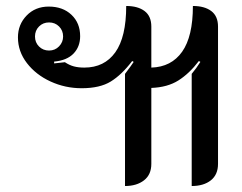

<svg xmlns="http://www.w3.org/2000/svg" viewBox="-20 -613 809 642"><path d="M143 -591Q190 -591 219 -563.5Q248 -536 248 -492Q248 -457 226 -434Q204 -411 161 -407V-401Q190 -404 197 -405Q212 -395 227 -391Q242 -387 262 -387Q329 -387 365.5 -438Q402 -489 402 -593Q441 -593 463.5 -576Q486 -559 486 -524V-387Q553 -389 589 -440Q625 -491 625 -593Q664 -593 686.5 -576Q709 -559 709 -524V-65Q709 -29 685 -10Q661 9 621 9V-366Q637 -385 650 -406L645 -409Q613 -367 576.5 -344Q540 -321 486 -319V-65Q486 -29 461.5 -10Q437 9 398 9V-366Q420 -395 427 -406L422 -409Q387 -363 350.5 -340.5Q314 -318 253 -318Q198 -318 149 -340.5Q100 -363 70 -402Q40 -441 40 -488Q40 -531 69 -561Q98 -591 143 -591ZM144 -444Q164 -444 177.5 -458Q191 -472 191 -491Q191 -511 177.5 -524.5Q164 -538 144 -538Q124 -538 110.5 -524.5Q97 -511 97 -491Q97 -471 110.5 -457.5Q124 -444 144 -444Z"/></svg>

Font: K2D
Style: Regular
Weight: 400
Version: Version 1.000; ttfautohint (v1.6)